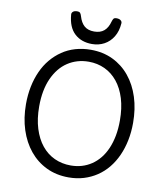

<svg xmlns="http://www.w3.org/2000/svg" viewBox="-117 -1234 1158 1347"><g transform="rotate(10 462.5 -560.0)"><path d="M464 19Q376 19 305.5 -15Q235 -49 185 -110Q135 -171 108 -254Q81 -337 81 -436Q81 -502 93 -561Q105 -620 128 -671Q151 -722 184.5 -762Q218 -802 260.5 -831Q303 -860 354.5 -875Q406 -890 464 -890Q551 -890 621 -856.5Q691 -823 741 -762Q791 -701 817.5 -618Q844 -535 844 -436Q844 -370 832 -311Q820 -252 797 -201Q774 -150 741 -109.5Q708 -69 665.5 -40.5Q623 -12 572.5 3.5Q522 19 464 19ZM464 -66Q506 -66 543 -77Q580 -88 612 -109.5Q644 -131 669.5 -162.5Q695 -194 713 -235.5Q731 -277 740.5 -327Q750 -377 750 -436Q750 -524 729 -592.5Q708 -661 669.5 -708.5Q631 -756 578.5 -780.5Q526 -805 464 -805Q422 -805 384.5 -794Q347 -783 314.5 -761.5Q282 -740 256.5 -708.5Q231 -677 212.5 -636Q194 -595 184.5 -545Q175 -495 175 -436Q175 -348 196.5 -279Q218 -210 256.5 -162.5Q295 -115 348 -90.5Q401 -66 464 -66ZM463 -931Q387 -931 339 -975.5Q291 -1020 284 -1110Q283 -1122 293 -1130.5Q303 -1139 322 -1139Q338 -1139 344 -1131.5Q350 -1124 354 -1110Q367 -1065 393 -1042.5Q419 -1020 463 -1020Q507 -1020 533.5 -1042.5Q560 -1065 572 -1110Q576 -1124 581.5 -1131.5Q587 -1139 603 -1139Q622 -1139 632.5 -1130.5Q643 -1122 642 -1110Q638 -1053 613.5 -1013Q589 -973 550 -952Q511 -931 463 -931Z"/></g></svg>

Font: Playwrite AT
Style: Regular
Weight: 400
Designer: Veronika Burian, José Scaglione
Foundry: TypeTogether
Version: Version 1.002